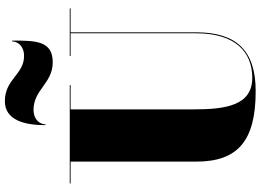

<svg xmlns="http://www.w3.org/2000/svg" viewBox="-161 -896 1072 790"><g transform="rotate(-90 375.0 -501.0)"><path d="M318.5 -899C401 -899 427 -820 514 -820C603 -820 603 -892 603 -987H599.5C599.5 -965 581.5 -938 539.5 -938C464 -938 444 -1017 354 -1017C275 -1017 255 -935 255 -850H258.5C258.5 -872 276.5 -899 318.5 -899ZM15 -750V-746.5H105V-230C105 -57 192 15 395 15C563 15 637 -65 637 -230V-746.5H735.5V-750H539.5V-746.5H633V-230C633 -65.5 553.5 1 450 1C336 1 320 -108 320 -240V-746.5H420V-750Z"/></g></svg>

Font: Bodoni* 48pt Fatface
Style: Regular
Weight: 900
Version: Version 2.3